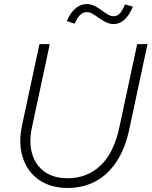

<svg xmlns="http://www.w3.org/2000/svg" viewBox="-20 -918 749 949"><path d="M315 11Q230 11 172.5 -29Q115 -69 92.5 -139.5Q70 -210 89 -299L175 -700H226L138 -289Q122 -214 139 -157.5Q156 -101 200.5 -69Q245 -37 314 -37Q410 -37 476.5 -99.5Q543 -162 570 -289L658 -700H709L619 -279Q599 -184 556 -119Q513 -54 452 -21.5Q391 11 315 11ZM349 -801 310 -814Q330 -859 355.5 -878.5Q381 -898 408 -898Q429 -898 447 -889Q465 -880 481 -868Q497 -856 512 -847Q527 -838 542 -838Q559 -838 571 -850Q583 -862 598 -896L637 -885Q617 -839 593 -819Q569 -799 543 -799Q522 -799 504 -808Q486 -817 470 -828.5Q454 -840 439 -849Q424 -858 409 -858Q391 -858 377 -845Q363 -832 349 -801Z"/></svg>

Font: Red Hat Text VF
Style: Italic
Weight: 300
Italic angle: -12°
Designer: Pentagram, MCKL
Foundry: Pentagram, MCKL
Version: Version 1.023